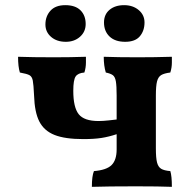

<svg xmlns="http://www.w3.org/2000/svg" viewBox="-20 -722 748 744"><path d="M640 -59Q646 -40 646 2Q598 0 507 0Q398 0 336 2Q336 -40 344 -59Q393 -63 412.5 -82.5Q432 -102 432 -143V-202Q402 -192 373.5 -187.5Q345 -183 303 -183Q232 -183 191.5 -199Q151 -215 132.5 -251Q114 -287 112 -352Q110 -395 107 -410Q104 -425 94.5 -430.5Q85 -436 57 -441Q50 -463 50 -502Q106 -500 190 -500Q253 -500 313 -502Q313 -499 313 -479.5Q313 -460 307 -441Q282 -439 273 -425.5Q264 -412 264 -370Q264 -306 285 -279.5Q306 -253 362 -253Q379 -253 401.5 -255.5Q424 -258 432 -259V-352Q432 -389 429 -406.5Q426 -424 417.5 -430.5Q409 -437 390 -441Q382 -467 382 -502Q436 -500 513 -500Q580 -500 646 -502Q646 -499 646 -479.5Q646 -460 640 -441Q616 -438 604.5 -431Q593 -424 588.5 -406.5Q584 -389 584 -352V-147Q584 -110 588.5 -92.5Q593 -75 604.5 -68Q616 -61 640 -59ZM156 -627Q156 -659 175.5 -680.5Q195 -702 233 -702Q272 -702 292 -682Q312 -662 312 -629Q312 -599 290 -579.5Q268 -560 235 -560Q200 -560 178 -579Q156 -598 156 -627ZM383 -635Q383 -666 404.5 -684Q426 -702 461 -702Q495 -702 517.5 -683Q540 -664 540 -635Q540 -603 522 -581.5Q504 -560 465 -560Q426 -560 404.5 -580.5Q383 -601 383 -635Z"/></svg>

Font: Vollkorn SC
Style: Bold
Weight: 700
Designer: Friedrich Althausen
Foundry: Friedrich Althausen
Version: Version 4.015